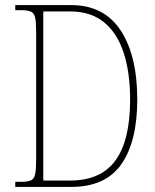

<svg xmlns="http://www.w3.org/2000/svg" viewBox="-20 -734 609 754"><path d="M40 0V-20H62Q88 -20 101 -25.5Q114 -31 118 -50Q122 -69 122 -109V-608Q122 -647 118 -665Q114 -683 101 -688.5Q88 -694 62 -694H40V-714H259Q388 -714 453.5 -615Q519 -516 519 -343Q519 -178 456.5 -89Q394 0 260 0ZM255 -25Q376 -25 433.5 -104Q491 -183 491 -343Q491 -449 465.5 -527Q440 -605 388 -647Q336 -689 256 -689H150V-25Z"/></svg>

Font: Noto Serif Ethiopic Condensed Thin
Style: Regular
Weight: 100
Width: 3
Designer: Monotype Design Team
Foundry: Monotype Imaging Inc.
Version: Version 2.102; ttfautohint (v1.8.4.7-5d5b)